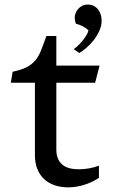

<svg xmlns="http://www.w3.org/2000/svg" viewBox="-20 -802 505 832"><path d="M299.3 -588.9Q309.6 -596.2 320.3 -606.7Q331.1 -617.2 340.1 -628.7Q349.1 -640.1 355.5 -651.1Q361.8 -662.1 363.3 -670.9Q358.9 -675.3 352.5 -679.7Q346.2 -684.1 338.9 -688Q331.5 -691.9 323.7 -694.8Q315.9 -697.8 309.1 -699.2Q306.6 -704.6 305.2 -712.2Q303.7 -719.7 303.7 -725.1Q303.7 -734.4 307.4 -744.4Q311 -754.4 318.1 -762.7Q325.2 -771 335.7 -776.6Q346.2 -782.2 360.4 -782.2Q374 -782.2 385.3 -776.9Q396.5 -771.5 404.3 -762Q412.1 -752.4 416.3 -739.7Q420.4 -727.1 420.4 -712.9Q420.4 -690.4 410.6 -668.7Q400.9 -647 386.2 -628.2Q371.6 -609.4 354.7 -595Q337.9 -580.6 323.7 -572.3ZM131.3 -443.4H26.9L34.7 -491.2Q72.8 -499 95.7 -511Q118.7 -522.9 133.5 -541Q148.4 -559.1 158.4 -584.7Q168.5 -610.4 181.2 -646H224.1V-517.6H411.6L392.1 -443.4H224.1V-154.3Q224.1 -130.9 231.2 -114.5Q238.3 -98.1 251 -87.9Q263.7 -77.6 281.7 -73Q299.8 -68.4 321.8 -68.4Q344.2 -68.4 366.5 -72.5Q388.7 -76.7 408.7 -84V-31.2Q377.9 -11.2 344 -0.7Q310.1 9.8 274.9 9.8Q242.2 9.8 215.8 0.5Q189.5 -8.8 170.7 -26.4Q151.9 -43.9 141.6 -70.1Q131.3 -96.2 131.3 -129.9Z"/></svg>

Font: Proza Libre
Style: Regular
Weight: 400
Designer: Jasper de Waard
Foundry: Jasper de Waard
Version: Version 1.000; ttfautohint (v1.4.1.8-43bc)